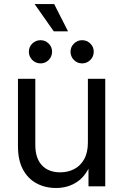

<svg xmlns="http://www.w3.org/2000/svg" viewBox="-20 -917 606 945"><path d="M255.9 8.3Q202.6 8.3 160.2 -14.4Q117.7 -37.1 93 -82.8Q68.4 -128.4 68.4 -197.3V-529.3H153.8V-203.6Q153.8 -138.2 186.3 -103.5Q218.8 -68.8 276.4 -68.8Q314.5 -68.8 345.5 -85Q376.5 -101.1 394.5 -133.8Q412.6 -166.5 412.6 -215.8V-529.3H498V0H415.5V-128.4H433.6Q408.2 -55.7 362.3 -23.7Q316.4 8.3 255.9 8.3ZM384.3 -605Q360.4 -605 343.8 -621.8Q327.1 -638.7 327.1 -662.6Q327.1 -686 344 -702.6Q360.8 -719.2 384.3 -719.2Q407.7 -719.2 424.6 -702.6Q441.4 -686 441.4 -662.6Q441.4 -638.7 424.6 -621.8Q407.7 -605 384.3 -605ZM179.7 -605Q155.8 -605 138.9 -621.8Q122.1 -638.7 122.1 -662.6Q122.1 -686 138.9 -702.6Q155.8 -719.2 179.7 -719.2Q203.1 -719.2 219.7 -702.6Q236.3 -686 236.3 -662.6Q236.3 -638.7 219.7 -621.8Q203.1 -605 179.7 -605ZM244.6 -762.7 150.4 -897H246.6L314.9 -762.7Z"/></svg>

Font: Inter 24pt
Style: Regular
Weight: 400
Designer: Rasmus Andersson
Foundry: rsms
Version: Version 4.001;git-66647c0bb